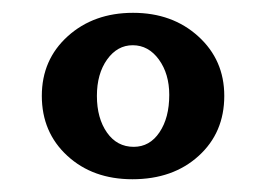

<svg xmlns="http://www.w3.org/2000/svg" viewBox="-20 -660 413 298"><path d="M185.5 -381.8Q124 -381.8 84.5 -418.2Q44.9 -454.6 44.9 -511.2Q44.9 -567.4 85.2 -603.8Q125.5 -640.1 186.5 -640.1Q247.6 -640.1 287.8 -603.5Q328.1 -566.9 328.1 -511.2Q328.1 -454.1 288.3 -418Q248.5 -381.8 185.5 -381.8ZM187.5 -432.1Q212.4 -432.1 227.5 -454.6Q242.7 -477.1 242.7 -512.7Q242.7 -545.4 226.6 -567.6Q210.4 -589.8 186 -589.8Q162.1 -589.8 146.2 -567.6Q130.4 -545.4 130.4 -511.2Q130.4 -476.6 146 -454.3Q161.6 -432.1 187.5 -432.1Z"/></svg>

Font: Elstob 10pt
Style: Bold
Weight: 700
Designer: Peter S. Baker
Version: Version 1.015